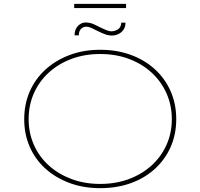

<svg xmlns="http://www.w3.org/2000/svg" viewBox="-20 -969 1043 999"><path d="M501 10Q414 10 341.5 -17Q269 -44 216 -92Q163 -140 134.5 -205.5Q106 -271 106 -349Q106 -427 134.5 -492.5Q163 -558 216 -606.5Q269 -655 341.5 -682.5Q414 -710 501 -710Q588 -710 660.5 -683.5Q733 -657 786 -608.5Q839 -560 868 -494Q897 -428 897 -349Q897 -270 868 -204.5Q839 -139 786 -90.5Q733 -42 660.5 -16Q588 10 501 10ZM501 -12Q583 -12 651 -37.5Q719 -63 769 -108.5Q819 -154 846.5 -215.5Q874 -277 874 -349Q874 -421 846.5 -483Q819 -545 769 -591Q719 -637 651 -662.5Q583 -688 501 -688Q420 -688 352 -662.5Q284 -637 234 -591.5Q184 -546 156.5 -484Q129 -422 129 -349Q129 -277 156.5 -215Q184 -153 234 -108Q284 -63 352 -37.5Q420 -12 501 -12ZM561 -784Q549 -784 533 -788.5Q517 -793 479 -812Q473 -815 457.5 -822.5Q442 -830 427 -830Q413 -830 401.5 -818.5Q390 -807 390 -785H368Q368 -816 385.5 -834Q403 -852 425 -852Q449 -852 470 -842Q491 -832 509 -823Q533 -812 542.5 -809Q552 -806 559 -806Q578 -806 594 -816.5Q610 -827 611 -851H633Q633 -830 623 -815Q613 -800 596.5 -792Q580 -784 561 -784ZM366 -927V-949H636V-927Z"/></svg>

Font: Lexend Mega Thin
Style: Regular
Weight: 250
Version: Version 1.007